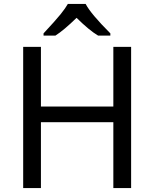

<svg xmlns="http://www.w3.org/2000/svg" viewBox="-20 -951 781 971"><path d="M643.1 0H553.2V-333H187V0H97.2V-713.9H187V-412.1H553.2V-713.9H643.1ZM200.2 -782.2Q261.2 -847.7 286.4 -878.9Q311.5 -910.2 323.2 -931.2H413.1Q438.5 -881.8 538.1 -782.2V-771H476.1Q432.1 -796.9 367.2 -860.8Q303.2 -798.3 260.3 -771H200.2Z"/></svg>

Font: NotoSans
Style: Regular
Weight: 400
Designer: Monotype Design team
Foundry: Monotype Imaging Inc.
Version: Version 1.04; ttfautohint (v1.4.1)